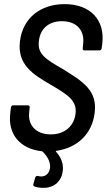

<svg xmlns="http://www.w3.org/2000/svg" viewBox="-20 -728 519 933"><path d="M440 -180C454 -289 382 -332 286 -392C198 -442 161 -467 169 -529C176 -591 219 -625 281 -625C355 -625 392 -578 384 -514L382 -493C381 -487 384 -483 390 -483H463C469 -483 473 -487 474 -493L477 -516C491 -631 419 -708 294 -708C177 -708 91 -641 77 -528C63 -413 141 -366 227 -316C313 -266 355 -237 347 -175C340 -117 296 -75 227 -75C154 -75 114 -120 122 -184L124 -206C125 -212 122 -216 116 -216H44C38 -216 34 -212 33 -206L30 -179C17 -77 76 -5 183 7C184 7 186 7 187 9C215 36 230 68 221 98C212 127 187 134 164 127C158 126 153 129 151 135L142 167C141 173 143 177 149 179C185 190 256 193 280 125C292 87 287 48 253 10C250 8 251 6 254 5C357 -10 428 -78 440 -180Z"/></svg>

Font: Barlow Semi Condensed Medium
Style: Italic
Weight: 500
Width: 4
Italic angle: -7°
Designer: Jeremy Tribby
Foundry: Tribby Type
Version: Version 1.422;hotconv 1.0.109;makeotfexe 2.5.65596